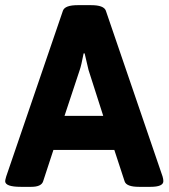

<svg xmlns="http://www.w3.org/2000/svg" viewBox="-20 -722 653 744"><path d="M230 -273H380L323 -451L308 -515H304Q295 -468 289 -451ZM613 -20Q613 2 563 2H519Q470 2 463 -19L423 -141H187L147 -19Q140 2 101 2H61Q0 2 0 -20Q0 -24 4 -38L224 -681Q232 -702 281 -702H333Q382 -702 390 -681L610 -38Q613 -28 613 -20Z"/></svg>

Font: mmAsap
Style: Bold
Weight: 700
Designer: Pablo Cosgaya
Foundry: Omnibus-Type
Version: Version 1.001